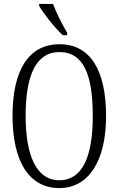

<svg xmlns="http://www.w3.org/2000/svg" viewBox="-20 -951 607 981"><path d="M301 -771H323V-784C300 -822 267 -886 251 -931H180V-921C199 -886 261 -807 301 -771ZM283 10C435 10 522 -132 522 -358C522 -594 440 -725 284 -725C123 -725 44 -587 44 -359C44 -137 122 10 283 10ZM283 -30C166 -30 111 -157 111 -358C111 -565 163 -685 284 -685C409 -685 454 -565 454 -358C454 -154 403 -30 283 -30Z"/></svg>

Font: Noto Serif Armenian ExtraCondensed Light
Style: Regular
Weight: 300
Width: 2
Designer: Monotype Design Team
Foundry: Monotype Imaging Inc.
Version: Version 2.008